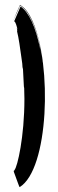

<svg xmlns="http://www.w3.org/2000/svg" viewBox="-20 -696 241 794"><path d="M115 -608C94 -653 80 -664 63 -676C54 -657 43 -631 35 -611C44 -630 58 -662 63 -673H64C68 -670 83 -661 97 -638C129 -587 145 -519 154 -457C150 -481 146 -502 141 -524L142 -517C142 -514 143 -510 144 -507L146 -493C129 -582 99 -647 65 -669L39 -609C38 -609 38 -608 39 -608L40 -607C45 -604 50 -584 52 -577C52 -574 50 -580 49 -582C51 -574 53 -565 50 -573L52 -566L50 -569C58 -537 63 -497 68 -462C73 -426 72 -436 73 -419C74 -413 74 -414 75 -411C78 -368 78 -332 80 -333C80 -311 81 -306 81 -287C81 -130 52 -6 40 7V8C39 9 38 10 37 10V14C47 41 60 78 61 78C182 5 196 -427 115 -608ZM138 -533C138 -535 137 -537 137 -539C137 -537 138 -535 138 -533ZM141 -524C140 -527 139 -530 138 -533ZM155 -447C155 -444 156 -442 156 -439V-437C156 -439 155 -442 155 -447Z"/></svg>

Font: HIVNotRetro
Style: Regular
Weight: 400
Designer: Feorag
Foundry: Feorag
Version: Version 1.000;PS 001.000;hotconv 1.0.88;makeotf.lib2.5.64775